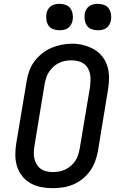

<svg xmlns="http://www.w3.org/2000/svg" viewBox="-20 -974 640 1002"><path d="M254 8Q223 8 193 2Q163 -4 138 -18.5Q113 -33 95 -56Q77 -79 68.5 -107Q60 -135 60 -166Q60 -197 65 -227L119 -550Q123 -577 132.5 -603.5Q142 -630 159 -653Q176 -676 199 -694.5Q222 -713 248 -724Q274 -735 301 -740.5Q328 -746 356 -746Q387 -746 416 -738.5Q445 -731 470.5 -716.5Q496 -702 514 -679Q532 -656 540.5 -628Q549 -600 549 -569.5Q549 -539 544 -508L491 -185Q486 -158 476.5 -132Q467 -106 450.5 -82.5Q434 -59 411 -40.5Q388 -22 361.5 -11Q335 0 307.5 4Q280 8 254 8ZM255 -76Q255 -76 255 -76Q255 -76 255 -76Q272 -76 288.5 -79Q305 -82 321 -89.5Q337 -97 350.5 -109Q364 -121 373.5 -135.5Q383 -150 388 -166.5Q393 -183 396 -199L450 -521Q452 -539 452.5 -556Q453 -573 449.5 -589.5Q446 -606 437.5 -620Q429 -634 415.5 -643Q402 -652 385.5 -655.5Q369 -659 352 -659Q335 -659 318.5 -656Q302 -653 286.5 -645Q271 -637 258 -625Q245 -613 235.5 -598.5Q226 -584 221 -568Q216 -552 213 -536L160 -214Q157 -196 156.5 -179Q156 -162 159.5 -146Q163 -130 171.5 -116Q180 -102 192.5 -93Q205 -84 221.5 -80Q238 -76 255 -76ZM491 -816Q474 -816 458.5 -821.5Q443 -827 434 -839.5Q425 -852 422.5 -868.5Q420 -885 422 -902Q424 -913 430 -924Q436 -935 446 -942Q456 -949 467.5 -951.5Q479 -954 491 -954Q507 -954 522.5 -948.5Q538 -943 547 -930.5Q556 -918 559 -901.5Q562 -885 559 -868Q557 -857 551 -846Q545 -835 535 -828Q525 -821 513.5 -818.5Q502 -816 491 -816ZM291 -816Q274 -816 258.5 -821.5Q243 -827 234 -839.5Q225 -852 222.5 -868.5Q220 -885 222 -902Q224 -913 230 -924Q236 -935 246 -942Q256 -949 267.5 -951.5Q279 -954 291 -954Q307 -954 322.5 -948.5Q338 -943 347 -930.5Q356 -918 359 -901.5Q362 -885 359 -868Q357 -857 351 -846Q345 -835 335 -828Q325 -821 313.5 -818.5Q302 -816 291 -816Z"/></svg>

Font: Iosevka Etoile Medium Oblique
Style: Regular
Weight: 500
Italic angle: -9°
Designer: Belleve Invis
Foundry: Belleve Invis
Version: Version 15.5.2; ttfautohint (v1.8.4)